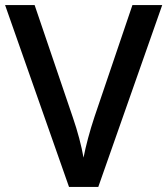

<svg xmlns="http://www.w3.org/2000/svg" viewBox="-20 -734 657 754"><path d="M617 -714H500L351 -275C332 -218 317 -161 308 -115C300 -161 285 -218 266 -273L116 -714H0L251 0H366Z"/></svg>

Font: Noto Sans Cherokee Medium
Style: Regular
Weight: 500
Designer: Monotype Design Team
Foundry: Monotype Imaging Inc.
Version: Version 2.001